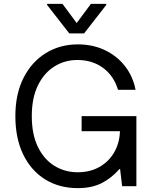

<svg xmlns="http://www.w3.org/2000/svg" viewBox="-20 -966 783 996"><path d="M383.5 9.9Q286.9 9.9 214 -35.5Q141 -81 100.3 -164.8Q59.7 -248.6 59.7 -363.6Q59.7 -478.7 102.1 -562.1Q144.5 -645.6 217.9 -690.7Q291.2 -735.8 384.2 -735.8Q460.9 -735.8 523.6 -706.1Q586.3 -676.5 628 -623.4Q669.7 -570.3 683.2 -500H592.3Q570.7 -572.1 515.1 -613.5Q459.5 -654.8 380.7 -654.8Q316.1 -654.8 262.4 -621.4Q208.8 -588.1 176.8 -523.1Q144.9 -458.1 144.9 -363.6Q144.9 -269.2 176.5 -204.2Q208.1 -139.2 262.1 -105.8Q316.1 -72.4 383.5 -72.4Q447.1 -72.4 495.6 -99.8Q544 -127.1 572.1 -175.2Q600.1 -223.4 602.3 -285.5H403.4V-363.6H687.5V0H613.6L603 -88.8H599.4Q557.9 -41.5 506.9 -15.8Q456 9.9 383.5 9.9ZM304 -946 377.8 -846.6 451.7 -946H531.2V-940.3L416.2 -792.6H339.5L224.4 -940.3V-946Z"/></svg>

Font: Inter Zeller
Style: Regular
Weight: 400
Designer: Rasmus Andersson; Joe Bland
Foundry: zeller
Version: Version 3.015;git-dec3a8cb1